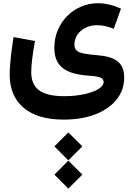

<svg xmlns="http://www.w3.org/2000/svg" viewBox="-20 -504 809 1161"><path d="M309 551.9 393.2 636.4 478 551.9 393.2 467.4ZM309 381.2 393.2 465.7 478 381.2 393.2 296.7ZM711.6 -451.8Q676 -467.9 640.6 -476.2Q605.1 -484.5 573.4 -484.5Q518.3 -484.5 470.1 -463.8Q421.9 -443.2 385.8 -406.6Q349.7 -369.9 329.1 -320.9Q308.5 -271.9 308.5 -215.2Q308.5 -171.3 322.1 -140.7Q335.6 -110.1 361.9 -90.7Q388.1 -71.2 426.5 -60.7Q464.8 -50.3 514.4 -46.6Q540.4 -45 561.2 -41.8Q582 -38.6 594.2 -31Q606.5 -23.4 606.5 -7.7Q606.5 15.3 573.9 34.9Q541.4 54.5 487.5 66Q433.6 77.6 368.8 77.6Q264.5 77.6 216.7 42.2Q168.9 6.8 168.9 -66.3Q168.9 -99.9 174.2 -144Q179.5 -188 191.5 -256.3L61.7 -279.7Q55 -237.7 49.7 -195.1Q44.4 -152.6 41.5 -115.8Q38.5 -79.1 38.5 -54Q38.5 76.6 123 147.9Q207.5 219.2 364.8 219.2Q473.8 219.2 556.2 187.5Q638.5 155.8 684.7 98.3Q730.9 40.7 730.9 -35.8Q730.9 -81.3 712.9 -109Q694.9 -136.7 661.1 -150.7Q627.3 -164.7 579.8 -168.8Q524.5 -173.6 491.7 -179.5Q458.8 -185.3 444.4 -197.5Q430 -209.7 430 -233.4Q430 -267.7 448.1 -294.2Q466.2 -320.8 497.2 -336.2Q528.2 -351.6 566.3 -351.6Q615.8 -351.6 667.9 -329.9Z"/></svg>

Font: Estedad-FD VF
Style: Regular
Weight: 100
Designer: Amin Abedi
Version: Version 7.3